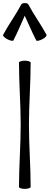

<svg xmlns="http://www.w3.org/2000/svg" viewBox="-42 -1202 320 1234"><path d="M44 -942C71 -994 93 -1048 117 -1101C142 -1048 164 -994 191 -942C194 -937 211 -940 230 -950C248 -959 260 -972 257 -978C222 -1044 176 -1106 141 -1172C137 -1180 127 -1183 118 -1182C108 -1183 98 -1180 94 -1172C59 -1106 13 -1044 -22 -978C-25 -972 -13 -959 5 -950C24 -940 41 -937 44 -942ZM80 -800C80 -667 91 -533 91 -400C91 -267 80 -133 80 0C80 6 97 12 117 12C138 12 155 6 155 0C155 -133 144 -267 144 -400C144 -533 155 -667 155 -800C155 -806 138 -812 117 -812C97 -812 80 -806 80 -800Z"/></svg>

Font: Nupuram Light
Style: Regular
Weight: 300
Designer: Santhosh Thottingal (santhosh.thottingal@gmail.com)
Foundry: SMC
Version: Version 1.000